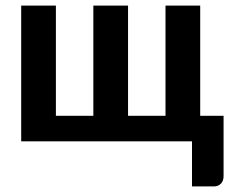

<svg xmlns="http://www.w3.org/2000/svg" viewBox="-20 -505 829 686"><path d="M55.7 -484.9H179.7V-91.3H313.5V-484.9H437.5V-91.3H571.3V-484.9H695.3V-91.3H778.8V124.5Q778.8 141.6 769 151.4Q759.3 161.1 743.7 161.1H666V0H55.7Z"/></svg>

Font: Carlito
Style: Bold
Weight: 700
Designer: Lukasz Dziedzic
Foundry: tyPoland Lukasz Dziedzic
Version: Version 1.104